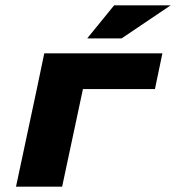

<svg xmlns="http://www.w3.org/2000/svg" viewBox="-20 -700 660 720"><path d="M40 0H213L291 -366H561L589 -500H146L118 -366ZM307 -556H436L620 -680H408Z"/></svg>

Font: LT Wave Black
Style: Italic
Weight: 900
Designer: Daniel Lyons
Version: Version 2.5 (Glyphs App)